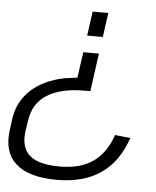

<svg xmlns="http://www.w3.org/2000/svg" viewBox="-51 -584 646 795"><g transform="rotate(5 271.5 -186.5)"><path d="M9 -68Q14 -105 30 -135.5Q46 -166 71.5 -189.5Q97 -213 131.5 -229.5Q166 -246 210 -255Q236 -259 263 -262L278 -369H343L321 -211H298Q198 -211 141.5 -175Q85 -139 75 -68L68 -23Q62 22 76.5 52Q91 82 127 96.5Q163 111 222 111Q307 111 360 74Q413 37 439 -39L503 -32Q469 68 397 117.5Q325 167 215 167Q98 167 44 118.5Q-10 70 3 -23ZM288 -439 302 -540H367L353 -439Z"/></g></svg>

Font: Pathway Extreme 8pt Thin 12pt ExtraLight
Style: Italic
Weight: 250
Italic angle: -8°
Version: Version 1.001;gftools[0.9.26]